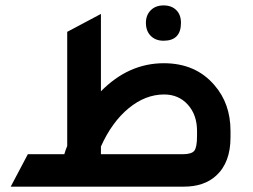

<svg xmlns="http://www.w3.org/2000/svg" viewBox="-20 -697 946 717"><path d="M590.8 -544.9Q561 -544.9 543 -563Q524.9 -581.1 524.9 -611.8Q524.9 -640.6 543 -658.7Q561 -676.8 590.8 -676.8Q620.6 -676.8 638.2 -659.4Q655.8 -642.1 655.8 -611.8Q655.8 -544.9 590.8 -544.9ZM356.9 -356Q460 -460.9 591.8 -460.9Q710.9 -460.9 780.8 -378.9Q840.8 -310.1 840.8 -208V-184.1Q840.8 -89.8 787.1 -41Q742.2 0 667 0H20L84 -121.1H220.2Q224.1 -135.3 231 -151.9V-578.1L356.9 -645ZM715.8 -189V-208Q715.8 -268.1 681.4 -306.2Q647 -344.2 592.8 -344.2Q522.9 -344.2 460.4 -292.7Q397.9 -241.2 356.9 -149.9V-121.1H662.1Q695.3 -121.1 705.6 -134Q715.8 -147 715.8 -189Z"/></svg>

Font: Tajawal
Style: Bold
Weight: 700
Designer: Boutros Fonts
Foundry: Created by Boutros International 2017
Version: Version 1.700